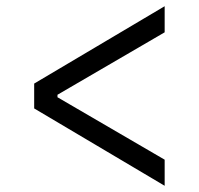

<svg xmlns="http://www.w3.org/2000/svg" viewBox="-20 -586 640 618"><path d="M90 -237V-317L510 -566V-482L165 -281V-273L510 -72V12Z"/></svg>

Font: IBM Plex Sans Arabic
Style: Regular
Weight: 400
Designer: Mike Abbink, Paul van der Laan, Pieter van Rosmalen, Wael Morcos, Khajak Apelian
Foundry: Bold Monday
Version: Version 1.1